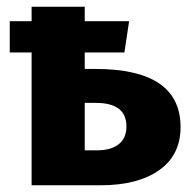

<svg xmlns="http://www.w3.org/2000/svg" viewBox="-20 -551 573 571"><path d="M517 -173Q517 -90 453.5 -45Q390 0 279 0H74V-395H9V-488H74V-531H232V-488H364L350 -395H232V-346H263Q517 -346 517 -173ZM356 -175Q356 -245 265 -245H232V-104H269Q310 -104 333 -122Q356 -140 356 -175Z"/></svg>

Font: FiraGOUPP
Style: Bold
Weight: 700
Designer: bBox Type
Foundry: bBox Type GmbH
Version: Version 1.001